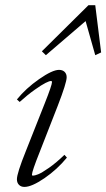

<svg xmlns="http://www.w3.org/2000/svg" viewBox="-20 -717 414 748"><path d="M158.7 -502 143.1 -517.1 324.7 -696.8H351.1L374 -512.7L351.1 -502L313.5 -634.8ZM75.2 11.2Q62 11.2 54 3.2Q45.9 -4.9 45.9 -18.6Q45.9 -42 81.1 -129.4L153.8 -313Q182.6 -385.3 182.6 -397.5Q182.6 -401.4 178.2 -401.4Q172.4 -401.4 157.5 -394Q142.6 -386.7 114.7 -366.9Q86.9 -347.2 56.6 -319.8L45.9 -329.6Q80.6 -372.6 132.3 -408.7Q184.1 -444.8 210 -444.8Q223.6 -444.8 231.7 -437Q239.7 -429.2 239.7 -416Q239.7 -394.5 205.1 -305.2L134.3 -124Q104.5 -49.3 104.5 -36.6Q104.5 -32.7 108.4 -32.7Q115.2 -32.7 128.9 -38.1Q142.6 -43.5 170.9 -63.2Q199.2 -83 231 -113.8L240.7 -103Q202.6 -56.6 153.1 -22.7Q103.5 11.2 75.2 11.2Z"/></svg>

Font: Elstob Light
Style: Italic
Weight: 300
Italic angle: -20°
Designer: Peter S. Baker
Version: Version 1.015